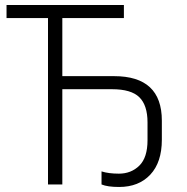

<svg xmlns="http://www.w3.org/2000/svg" viewBox="-20 -734 745 764"><path d="M454 10Q408 10 384 0V-52Q412 -43 453 -43Q502 -43 534.5 -75Q567 -107 567 -176V-247Q567 -315 534.5 -347Q502 -379 426 -379H228V0H171V-662H6V-714H473V-662H228V-431H434Q624 -431 624 -254V-178Q624 -88 578 -39Q532 10 454 10Z"/></svg>

Font: RS Noto Sans Light
Style: Regular
Weight: 300
Designer: Monotype Design Team
Foundry: Monotype Imaging Inc.
Version: Version 3.10